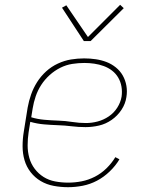

<svg xmlns="http://www.w3.org/2000/svg" viewBox="-20 -771 640 799"><path d="M263 8Q233 8 203.5 2.5Q174 -3 149.5 -17.5Q125 -32 107.5 -54.5Q90 -77 82 -104.5Q74 -132 74 -162.5Q74 -193 79 -223L95 -323Q100 -351 109.5 -378Q119 -405 134.5 -429.5Q150 -454 172 -474Q194 -494 221 -506.5Q248 -519 275.5 -523.5Q303 -528 330 -528Q355 -528 378.5 -524.5Q402 -521 423 -513Q444 -505 462 -490.5Q480 -476 491 -456.5Q502 -437 506 -414Q510 -391 506 -367Q502 -339 485.5 -314Q469 -289 444.5 -272Q420 -255 392 -248.5Q364 -242 336 -242Q307 -242 278.5 -245.5Q250 -249 220.5 -250Q191 -251 162.5 -253.5Q134 -256 106 -264L99 -220Q95 -193 95 -166Q95 -139 102 -114Q109 -89 124.5 -68.5Q140 -48 161.5 -34.5Q183 -21 209.5 -16Q236 -11 264 -11Q292 -11 320 -16.5Q348 -22 374.5 -35.5Q401 -49 423 -70.5Q445 -92 460 -117L477 -108Q461 -81 436.5 -57.5Q412 -34 383.5 -19Q355 -4 324 2Q293 8 263 8ZM338 -259Q362 -259 386.5 -265.5Q411 -272 432.5 -286.5Q454 -301 468 -323Q482 -345 486 -369Q489 -390 485.5 -410.5Q482 -431 472 -448Q462 -465 446.5 -477Q431 -489 412 -496Q393 -503 372.5 -506Q352 -509 331 -509Q306 -509 280.5 -505Q255 -501 231 -489Q207 -477 186.5 -458.5Q166 -440 151.5 -417.5Q137 -395 128.5 -370Q120 -345 116 -320L110 -283Q136 -275 165 -272.5Q194 -270 223 -269Q252 -268 280.5 -263.5Q309 -259 338 -259ZM329 -600 238 -739 256 -749 346 -617 480 -751 495 -737 357 -600Z"/></svg>

Font: Iosevka Etoile Thin
Style: Italic
Weight: 100
Italic angle: -9°
Designer: Belleve Invis
Foundry: Belleve Invis
Version: Version 22.1.2; ttfautohint (v1.8.4)